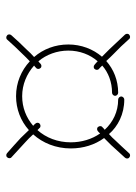

<svg xmlns="http://www.w3.org/2000/svg" viewBox="71 -462 445 628"><g transform="rotate(90 294.0 -147.5)"><path d="M95 38C91 42 91 49 95 52C99 56 106 56 109 52C125 34 140 18 155 3C163 -5 171 -14 180 -22C210 6 250 23 294 23C336 23 375 8 405 -19C414 -9 423 -1 431 8C446 22 462 36 480 52C484 56 491 56 494 52C498 48 498 41 494 38C475 21 460 7 445 -7C436 -15 428 -23 419 -33C447 -64 465 -107 465 -156C465 -197 453 -235 431 -265C439 -273 447 -281 454 -288C467 -302 479 -315 495 -333C499 -337 499 -344 495 -347C491 -351 484 -351 481 -347C464 -329 452 -315 439 -302C433 -295 426 -288 418 -281C393 -310 353 -331 305 -331C300 -331 295 -326 295 -321C295 -316 300 -311 305 -311C345 -311 379 -294 404 -267C401 -265 398 -262 395 -259C391 -256 391 -249 395 -245C398 -241 405 -241 409 -245C411 -247 414 -249 416 -252C435 -225 445 -191 445 -156C445 -113 430 -75 405 -47C403 -49 400 -52 398 -54C395 -58 388 -58 384 -54C380 -51 380 -44 384 -40C386 -38 388 -35 391 -33C364 -10 331 3 294 3C256 3 221 -12 194 -36C197 -38 199 -40 202 -43C206 -46 206 -53 202 -57C199 -61 192 -61 188 -57C186 -55 183 -52 180 -50C158 -76 145 -111 145 -148C145 -185 158 -219 180 -244C183 -241 187 -237 191 -234C195 -230 202 -230 205 -234C209 -238 209 -245 205 -248C201 -252 197 -255 194 -259C217 -279 248 -291 283 -291C288 -291 293 -296 293 -301C293 -306 288 -311 283 -311C242 -311 206 -296 179 -272C171 -281 163 -289 155 -297C139 -312 124 -328 107 -347C104 -351 97 -351 93 -347C89 -344 89 -337 93 -333C110 -315 125 -299 140 -283C148 -275 157 -266 165 -258C140 -229 125 -190 125 -148C125 -105 140 -66 166 -36C157 -28 149 -20 141 -11C125 5 110 21 95 38Z"/></g></svg>

Font: Mistral SingleLine OTF-SVG Regular
Style: Regular
Weight: 300
Designer: François Chastanet, Élisa Garzelli, Anais Alves, Morgane Autin
Foundry: institut supérieur des arts et du design Toulouse / isdaT
Version: Version 1.000;hotconv 1.0.117;makeotfexe 2.5.65602 DEVELOPME